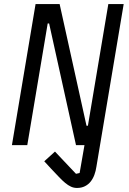

<svg xmlns="http://www.w3.org/2000/svg" viewBox="-20 -718 640 950"><path d="M39 0 156 -698H275L408 -96H415L516 -698H592L457 107Q454 128 447 147Q440 166 428.5 180.5Q417 195 400 203.5Q383 212 361 212Q345 212 331 205.5Q317 199 302.5 187Q288 175 271.5 157.5Q255 140 234 118L199 80L252 32L356 142L374 138L398 0H356L223 -602H216L115 0Z"/></svg>

Font: IBM Plex Mono
Style: Italic
Weight: 400
Italic angle: -9°
Monospace: yes
Designer: Mike Abbink, Paul van der Laan, Pieter van Rosmalen
Foundry: Bold Monday
Version: Version 2.3